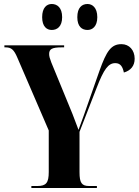

<svg xmlns="http://www.w3.org/2000/svg" viewBox="-20 -941 694 961"><path d="M418 -791C442 -791 467 -808 467 -855C467 -903 442 -921 418 -921C390 -921 367 -903 367 -855C367 -808 390 -791 418 -791ZM239 -791C266 -791 291 -808 291 -855C291 -903 266 -921 239 -921C214 -921 191 -903 191 -855C191 -808 214 -791 239 -791ZM137 0H465V-10H426C389 -10 378 -26 378 -79V-281L464 -502C500 -595 522 -625 557 -625C584 -625 594 -606 600 -578C635 -588 654 -612 654 -647C654 -690 627 -720 588 -720C536 -720 513 -685 478 -587L399 -362C390 -338 381 -314 373 -291C361 -323 352 -346 343 -370L237 -628C229 -649 226 -659 226 -671C226 -696 241 -704 290 -704H301V-714H2V-704H8C37 -704 50 -692 67 -652L224 -288V-80C224 -26 211 -10 167 -10H137Z"/></svg>

Font: Noto Serif Display ExtraCondensed ExtraBold
Style: Regular
Weight: 800
Width: 2
Designer: Monotype Design Team
Foundry: Monotype Imaging Inc.
Version: Version 2.009